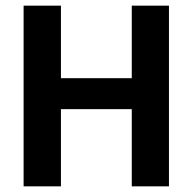

<svg xmlns="http://www.w3.org/2000/svg" viewBox="-20 -659 682 679"><path d="M195.5 0H63.5V-639H195.5ZM577.5 0H446V-639H577.5ZM139 -382.5H496V-273H139Z"/></svg>

Font: Anek Bangla Medium SemiBold
Style: Regular
Weight: 600
Version: Version 1.003